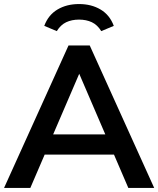

<svg xmlns="http://www.w3.org/2000/svg" viewBox="-20 -930 783 950"><path d="M615 0 544 -165H201L130 0H0L319 -705H424L743 0ZM243 -265H501L372 -565ZM543 -802 481 -776Q462 -807 434.5 -820Q407 -833 371 -833Q335 -833 307.5 -820Q280 -807 261 -776L199 -802Q219 -856 264.5 -883Q310 -910 371 -910Q432 -910 477.5 -883Q523 -856 543 -802Z"/></svg>

Font: wassup Sans
Style: Bold
Weight: 700
Version: Version 2.001